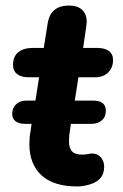

<svg xmlns="http://www.w3.org/2000/svg" viewBox="-20 -663 443 693"><path d="M86 -143Q86 -167 90 -188L94 -216H71Q48 -216 36 -225.5Q24 -235 24 -252Q24 -273 38 -286.5Q52 -300 76 -300H108L121 -384H84Q57 -384 42 -395.5Q27 -407 27 -429Q27 -459 46 -474.5Q65 -490 98 -490H138L152 -578Q162 -643 229 -643Q260 -643 276.5 -627.5Q293 -612 293 -583Q292 -574 291 -565L280 -490H330Q358 -490 373 -479Q388 -468 388 -446Q388 -419 370.5 -401.5Q353 -384 323 -384H263L250 -300H315Q362 -300 362 -264Q362 -241 347.5 -228.5Q333 -216 310 -216H236L233 -196Q229 -175 229 -154Q229 -128 240 -116.5Q251 -105 276 -105Q289 -105 297.5 -107Q306 -109 312 -109Q332 -109 344 -95Q356 -81 356 -61Q356 -12 303 3Q279 10 260 10Q173 10 129.5 -30.5Q86 -71 86 -143Z"/></svg>

Font: SN Pro Bold
Style: Bold Italic
Weight: 700
Italic angle: -9°
Designer: Tobias Whetton
Foundry: Supernotes
Version: Version 1.003